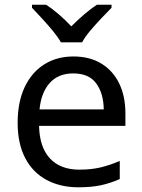

<svg xmlns="http://www.w3.org/2000/svg" viewBox="-20 -786 604 816"><path d="M292 -546Q361 -546 410.5 -516Q460 -486 486.5 -431.5Q513 -377 513 -304V-251H146Q148 -160 192.5 -112.5Q237 -65 317 -65Q368 -65 407.5 -74.5Q447 -84 489 -102V-25Q448 -7 408 1.5Q368 10 313 10Q237 10 178.5 -21Q120 -52 87.5 -113.5Q55 -175 55 -264Q55 -352 84.5 -415Q114 -478 167.5 -512Q221 -546 292 -546ZM291 -474Q228 -474 191.5 -433.5Q155 -393 148 -321H421Q420 -389 389 -431.5Q358 -474 291 -474ZM239 -606Q226 -629 204 -655.5Q182 -682 158 -708Q134 -734 116 -753V-766H176Q202 -749 230 -725Q258 -701 283 -674Q310 -701 338 -725Q366 -749 392 -766H454V-753Q435 -734 410.5 -708Q386 -682 363.5 -655.5Q341 -629 329 -606Z"/></svg>

Font: Noto Sans Bassa Vah
Style: Regular
Weight: 400
Designer: Monotype Design Team
Foundry: Monotype Imaging Inc.
Version: Version 2.002